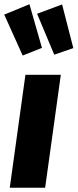

<svg xmlns="http://www.w3.org/2000/svg" viewBox="-49 -886 366 906"><path d="M238 -533 164 0H-3L71 -533ZM90 -866 149 -660 58 -624 -29 -817ZM244 -865 297 -659 207 -628 126 -821Z"/></svg>

Font: Fira Sans Extra Condensed ExtraBold
Style: Italic
Weight: 800
Width: 3
Italic angle: -8°
Designer: Carrois Corporate & Edenspiekermann AG
Foundry: Carrois Corporate GbR & Edenspiekermann AG
Version: Version 4.203